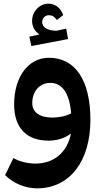

<svg xmlns="http://www.w3.org/2000/svg" viewBox="-20 -797 559 1047"><path d="M53 65 8 158C53 203 117 230 182 230C362 230 473 80 473 -143C473 -357 392 -482 247 -482C134 -482 57 -378 57 -227C57 -101 124 -30 245 -30C290 -30 334 -43 367 -69C347 33 275 95 173 95C132 95 86 84 53 65ZM140 -597 151 -546 351 -584 341 -641 287 -629C237 -631 210 -648 210 -677C210 -698 226 -714 247 -714C263 -714 277 -707 290 -688L325 -715C310 -755 280 -777 244 -777C196 -777 155 -735 155 -683C155 -652 170 -626 195 -609ZM156 -235C156 -300 197 -345 254 -345C319 -345 359 -289 368 -179C343 -165 306 -156 264 -156C196 -156 156 -185 156 -235Z"/></svg>

Font: Wafeq
Style: Bold
Weight: 700
Designer: Rasmus Andersson & Azza Alameddine
Foundry: Google & TypeTogether
Version: Version 3.000;FEAKit 1.0